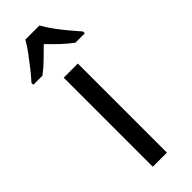

<svg xmlns="http://www.w3.org/2000/svg" viewBox="-289 -792 817 817"><g transform="rotate(-45 120.0 -383.0)"><path d="M163 0H78V-536H163ZM162 -766Q174 -744 193.5 -717Q213 -690 235 -663.5Q257 -637 275 -617V-606H219Q195 -623 169.5 -647Q144 -671 119 -697Q93 -671 68 -647Q43 -623 20 -606H-35V-617Q-16 -638 5 -664.5Q26 -691 45.5 -717.5Q65 -744 77 -766Z"/></g></svg>

Font: Noto Sans Devanagari SemiCondensed
Style: Regular
Weight: 400
Width: 4
Designer: Jelle Bosma - Monotype Design Team
Foundry: Monotype Imaging Inc.
Version: Version 2.006